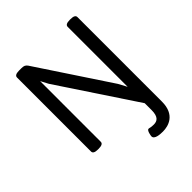

<svg xmlns="http://www.w3.org/2000/svg" viewBox="-246 -851 1211 1211"><g transform="rotate(-45 359.5 -245.0)"><path d="M589 -702H582C554 -702 542 -694 542 -680V-145L512 -201L193 -683C183 -697 173 -702 151 -702H130C102 -702 90 -694 90 -680V-20C90 -6 102 2 130 2H137C165 2 177 -6 177 -20V-561L204 -510L545 4V66C545 126 520 140 491 140C462 140 457 135 448 135C434 135 427 174 427 182C427 209 473 212 500 212C550 212 629 190 629 74V-680C629 -694 617 -702 589 -702Z"/></g></svg>

Font: Asap
Style: Regular
Weight: 400
Designer: Pablo Cosgaya
Foundry: Pablo Cosgaya
Version: Version 1.007;PS 001.007;hotconv 1.0.70;makeotf.lib2.5.58329